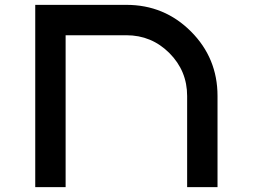

<svg xmlns="http://www.w3.org/2000/svg" viewBox="-20 -770 1040 790"><path d="M250 -625V0H125V-750H500Q656.2 -750 765.6 -640.6Q875 -531.2 875 -375V0H750V-375Q750 -478.5 676.8 -551.8Q603.5 -625 500 -625Z"/></svg>

Font: Xanmono
Style: Regular
Weight: 400
Designer: GGBotNet
Foundry: GGBotNet
Version: 1.00